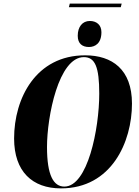

<svg xmlns="http://www.w3.org/2000/svg" viewBox="-20 -1031 768 1062"><path d="M361 -991H648L653 -1011H366ZM472 -771C505 -771 541 -790 541 -853C541 -894 513 -915 477 -915C436 -915 410 -883 410 -833C410 -790 435 -771 472 -771ZM317 11C597 11 710 -246 710 -458C710 -647 600 -725 451 -725C179 -725 58 -488 58 -265C58 -82 159 11 317 11ZM336 1C276 1 240 -61 240 -218C240 -386 304 -715 444 -715C506 -715 529 -660 529 -513C529 -318 465 1 336 1Z"/></svg>

Font: Noto Serif Display Condensed Black
Style: Italic
Weight: 900
Width: 3
Italic angle: -12°
Designer: Monotype Design Team
Foundry: Monotype Imaging Inc.
Version: Version 2.009